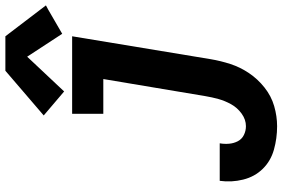

<svg xmlns="http://www.w3.org/2000/svg" viewBox="-184 -832 1025 696"><g transform="rotate(-90 328.0 -484.5)"><path d="M218 8Q254 8 290.5 -2.5Q327 -13 358 -37.5Q389 -62 410.5 -94Q432 -126 443.5 -161.5Q455 -197 461 -233L544 -735H263V-622H389L327 -252Q323 -228 316.5 -204.5Q310 -181 297.5 -158.5Q285 -136 263.5 -120.5Q242 -105 218 -105Q201 -105 186 -112.5Q171 -120 163.5 -134.5Q156 -149 154.5 -166Q153 -183 156 -200H20Q14 -157 24.5 -115Q35 -73 63.5 -44Q92 -15 133 -3.5Q174 8 218 8ZM344 -764 470 -898 553 -771 641 -822 656 -830 544 -977H419L257 -838Z"/></g></svg>

Font: Iosevka Sparkle Extrabold
Style: Italic
Weight: 800
Italic angle: -9°
Designer: Belleve Invis
Foundry: Belleve Invis
Version: Version 4.5.0; ttfautohint (v1.8.3)